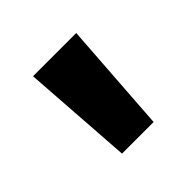

<svg xmlns="http://www.w3.org/2000/svg" viewBox="-82 -796 421 421"><g transform="rotate(-45 129.0 -585.0)"><path d="M62 -714 80 -456H178L196 -714Z"/></g></svg>

Font: Noto Sans Thai Looped UI Narrow
Style: Bold
Weight: 700
Width: 4
Designer: Cadson Demak Team
Foundry: Cadson Demak Co., Ltd.
Version: Version 1.000